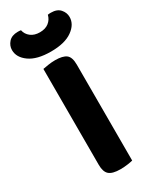

<svg xmlns="http://www.w3.org/2000/svg" viewBox="-230 -881 754 941"><g transform="rotate(-30 147.0 -410.5)"><path d="M71 -423H223.4V-1.2Q213.9 1.5 194 4.4Q174.1 7.3 153 7.3Q108.2 7.3 89.6 -8.9Q71 -25.2 71 -64.7ZM223.4 -231.4H71V-607.5Q81.3 -609.5 101.7 -612.8Q122.1 -616 141.7 -616Q185 -616 204.2 -601.1Q223.4 -586.1 223.4 -544.1ZM146.7 -771.4Q178 -771.4 197.5 -786.8Q217 -802.3 222.7 -826.7Q227.5 -827.7 231.9 -827.8Q236.2 -828 240.5 -828Q275.5 -828 292.6 -808.3Q309.7 -788.7 309.7 -764.1Q309.7 -722.5 267.4 -692.5Q225.2 -662.4 146.7 -662.4Q67.8 -662.4 25.8 -692.5Q-16.2 -722.5 -16.2 -764.1Q-16.2 -788.7 1.2 -808.3Q18.7 -828 53 -828Q58 -828 62.1 -827.8Q66.2 -827.7 70.7 -826.7Q75.7 -802.3 95.7 -786.8Q115.7 -771.4 146.7 -771.4Z"/></g></svg>

Font: Baloo Paaji 2
Style: Regular
Weight: 400
Designer: Shuchita Grover, Noopur Datye and Ek Type
Foundry: Ek Type
Version: Version 1.700